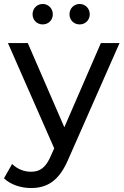

<svg xmlns="http://www.w3.org/2000/svg" viewBox="-36 -747 627 967"><path d="M179 -624C207 -624 230 -645 230 -675C230 -705 207 -727 179 -727C151 -727 128 -705 128 -675C128 -645 151 -624 179 -624ZM365 -624C393 -624 416 -645 416 -675C416 -705 393 -727 365 -727C337 -727 314 -705 314 -675C314 -645 337 -624 365 -624ZM472 -530 288 -106 104 -530H4L237 0L221 36C195 97 166 118 120 118C84 118 51 104 25 79L-16 151C17 183 69 200 120 200C201 200 262 165 309 53L566 -530Z"/></svg>

Font: AWKNG-Font Medium
Style: Regular
Weight: 500
Designer: Awakening Church
Foundry: Awakening Church
Version: Version 1.700;PS 001.700;hotconv 1.0.88;makeotf.lib2.5.64775